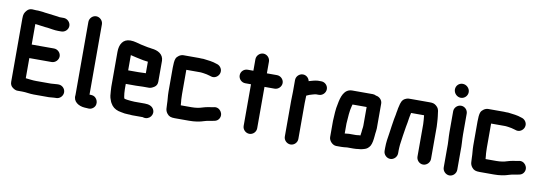

<svg xmlns="http://www.w3.org/2000/svg" viewBox="-60 -1139 4737 1662"><g transform="rotate(10 2308.5 -308.0)"><path d="M402 -658H366L348 -661C316 -665 283 -670 252 -673L234 -675L216 -678L196 -680C187 -681 179 -682 172 -682H154C143 -682 132 -684 121 -684C103 -684 88 -678 76 -665C56 -643 50 -628 50 -591V-34C50 -13 58 3 74 15C90 27 106 33 120 32H158C193 32 224 40 260 40H395C408 40 419 37 432 37C438 36 443 36 448 36H458C490 36 517 8 517 -24C517 -56 490 -83 458 -83H448C429 -83 409 -79 392 -79H261C230 -79 199 -84 169 -87V-264H365C397 -264 425 -292 425 -324C425 -356 397 -383 365 -383H169V-563H172C187 -563 204 -558 219 -557L237 -555L258 -552L280 -550C312 -546 340 -539 373 -539H402C434 -539 462 -566 462 -598C462 -630 434 -658 402 -658Z M618 -661V-18C609 39 661 72 716 75C723 75 729 75 736 76L747 77C763 78 777 74 790 63C830 30 807 -38 757 -42L745 -43H737V-661C737 -693 709 -721 677 -721C645 -721 618 -693 618 -661Z M1119 -308H1030V-442C1046 -439 1066 -433 1081 -430C1109 -425 1136 -417 1164 -414L1181 -412C1182 -411 1184 -411 1185 -411V-310H1181C1168 -310 1134 -308 1119 -308ZM1181 -191H1234C1247 -191 1262 -197 1279 -208C1296 -219 1304 -236 1304 -257V-441C1302 -498 1253 -524 1198 -529L1181 -532L1165 -534C1145 -537 1125 -543 1102 -547C1070 -554 1042 -566 1005 -566C939 -566 911 -515 911 -449V-142C911 -129 912 -117 913 -106C915 -76 916 -53 926 -30C932 -10 940 2 951 17C970 40 998 54 1033 59C1053 64 1076 67 1100 67H1107C1114 68 1122 69 1130 69H1224L1231 71C1283 84 1326 30 1299 -16C1285 -40 1257 -50 1222 -50H1130C1121 -50 1110 -52 1099 -52C1092 -52 1076 -54 1071 -55C1065 -55 1049 -59 1043 -60C1043 -61 1042 -61 1041 -61C1040 -64 1036 -71 1036 -76C1033 -96 1030 -118 1030 -143V-189H1119C1134 -189 1167 -191 1181 -191Z M1414 -40C1415 -25 1420 -11 1431 3C1447 24 1466 30 1499 30H1625C1675 30 1718 23 1756 10C1769 5 1785 3 1800 0C1834 -7 1860 -5 1878 -30C1911 -76 1865 -139 1813 -122C1782 -118 1747 -112 1719 -103C1693 -94 1661 -89 1625 -89H1531C1531 -110 1526 -130 1526 -154C1525 -163 1525 -174 1525 -187V-400H1649C1652 -400 1656 -400 1661 -399L1677 -397C1694 -395 1717 -390 1732 -385L1742 -382C1778 -368 1809 -393 1818 -418C1831 -454 1807 -485 1782 -494L1772 -497C1738 -510 1696 -514 1654 -519H1636C1629 -520 1623 -520 1617 -520H1479C1452 -520 1425 -500 1416 -480C1408 -463 1406 -426 1406 -398V-187C1406 -147 1412 -114 1412 -79C1412 -67 1414 -53 1414 -40Z M2098 -594V-493H2048C2015 -493 1988 -467 1988 -434C1988 -401 2015 -374 2048 -374H2098V-8C2098 24 2126 51 2158 51C2190 51 2217 24 2217 -8V-372H2306C2338 -372 2366 -400 2366 -432C2366 -464 2338 -491 2306 -491H2217V-594C2217 -626 2190 -654 2158 -654C2126 -654 2098 -626 2098 -594Z M2752 -446C2752 -478 2725 -505 2693 -505H2663C2637 -503 2611 -495 2587 -488C2586 -487 2586 -487 2585 -487C2580 -513 2557 -536 2527 -536C2495 -536 2467 -509 2467 -476V-374C2467 -350 2465 -319 2465 -293V21C2465 53 2493 80 2525 80C2557 80 2584 53 2584 21V-295C2584 -316 2586 -340 2586 -360C2601 -368 2623 -376 2641 -380C2650 -382 2660 -386 2669 -386H2693C2725 -386 2752 -414 2752 -446Z M3068 -99H3009C2999 -98 2989 -97 2978 -96C2975 -96 2973 -96 2971 -95V-183C2975 -238 2977 -295 2990 -340L2994 -354H3118V-190C3117 -183 3117 -178 3117 -175C3116 -169 3115 -162 3114 -154L3112 -132C3111 -125 3110 -119 3109 -112C3109 -109 3109 -105 3108 -102H3096C3086 -101 3077 -99 3068 -99ZM2916 24H2962C2977 24 2997 22 3012 20H3068C3075 20 3083 20 3091 19L3107 17C3111 16 3115 16 3118 16C3127 16 3137 14 3148 11L3162 7C3182 2 3198 -11 3210 -30C3223 -53 3227 -86 3230 -119L3232 -141C3234 -159 3236 -165 3237 -186V-405C3237 -436 3210 -462 3181 -465C3172 -470 3162 -473 3151 -473H2971C2899 -473 2878 -399 2867 -335C2856 -290 2855 -237 2852 -185V-43C2852 -11 2884 23 2916 24Z M3456 -7V-34C3456 -39 3456 -46 3457 -57C3457 -66 3458 -75 3459 -83C3466 -136 3474 -192 3483 -244C3487 -269 3494 -296 3496 -320L3498 -332C3501 -344 3503 -354 3505 -366C3505 -367 3505 -369 3506 -370H3620C3622 -345 3626 -320 3626 -292V-8C3626 24 3653 52 3685 52C3717 52 3745 24 3745 -8V-291C3745 -303 3744 -315 3743 -328L3741 -358C3740 -375 3737 -392 3735 -408C3733 -439 3726 -456 3706 -472C3689 -486 3675 -489 3649 -489H3492C3467 -489 3456 -491 3434 -480C3407 -467 3399 -440 3392 -407C3388 -393 3387 -386 3385 -372C3383 -360 3379 -345 3378 -332C3376 -318 3373 -308 3370 -292C3364 -249 3356 -210 3351 -165C3344 -124 3337 -81 3337 -34V-7C3337 25 3365 53 3397 53C3429 53 3456 25 3456 -7Z M3862 -448V-265C3862 -217 3868 -168 3866 -122V45C3866 77 3894 105 3926 105C3958 105 3985 77 3985 45V-122C3987 -169 3981 -217 3981 -265V-448C3981 -480 3954 -507 3922 -507C3890 -507 3862 -480 3862 -448ZM3844 -637C3844 -603 3873 -574 3906 -574C3939 -574 3966 -601 3966 -634C3966 -667 3937 -696 3903 -696C3870 -696 3844 -670 3844 -637Z M4093 -40C4094 -25 4099 -11 4110 3C4126 24 4145 30 4178 30H4304C4354 30 4397 23 4435 10C4448 5 4464 3 4479 0C4513 -7 4539 -5 4557 -30C4590 -76 4544 -139 4492 -122C4461 -118 4426 -112 4398 -103C4372 -94 4340 -89 4304 -89H4210C4210 -110 4205 -130 4205 -154C4204 -163 4204 -174 4204 -187V-400H4328C4331 -400 4335 -400 4340 -399L4356 -397C4373 -395 4396 -390 4411 -385L4421 -382C4457 -368 4488 -393 4497 -418C4510 -454 4486 -485 4461 -494L4451 -497C4417 -510 4375 -514 4333 -519H4315C4308 -520 4302 -520 4296 -520H4158C4131 -520 4104 -500 4095 -480C4087 -463 4085 -426 4085 -398V-187C4085 -147 4091 -114 4091 -79C4091 -67 4093 -53 4093 -40Z"/></g></svg>

Font: Electronic
Style: Nord
Weight: 900
Version: Version 1.011